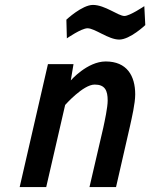

<svg xmlns="http://www.w3.org/2000/svg" viewBox="-20 -761 611 781"><path d="M567 -736C567 -736 508 -696 486 -696C461 -696 407 -741 358 -741C314 -741 250 -681 250 -681L252 -605C252 -605 311 -646 336 -646C366 -646 421 -600 465 -600C509 -600 571 -659 571 -659L567 -736ZM175 -500H279L268 -434C268 -434 335 -511 410 -511C496 -511 530 -453 530 -377C530 -340 516 -281 509 -249L452 0H344L400 -241C406 -269 418 -324 418 -352C418 -393 407 -417 365 -417C318 -417 245 -334 245 -334L168 0H60Z"/></svg>

Font: RazerF5 SemiBold
Style: Italic
Weight: 600
Foundry: Razer Inc.
Version: Version 2